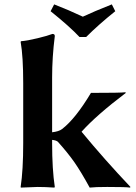

<svg xmlns="http://www.w3.org/2000/svg" viewBox="-20 -853 622 876"><path d="M210.9 -801.8 227.1 -833Q293.9 -807.1 357.9 -776.9Q408.7 -800.8 490.2 -833L505.9 -801.8Q430.7 -741.7 373 -684.1H342.8Q296.9 -732.9 210.9 -801.8ZM85.9 -200.2V-474.1Q85.9 -595.2 74.2 -662.1L76.2 -665Q104 -667 151.1 -678.5Q198.2 -689.9 219.2 -698.2Q230.5 -698.2 230 -688Q217.8 -591.8 217.8 -500V-249.5Q248.5 -252.9 263.2 -264.2Q324.2 -311 395 -429.2Q533.2 -429.2 551.8 -432.1L554.2 -429.2Q419.4 -327.1 352.1 -252Q455.1 -127 575.2 0L573.2 2.9Q558.1 0 469.2 0Q414.1 0 389.2 2.9Q349.1 -70.3 319.6 -112.5Q290 -154.8 244.1 -206.1Q236.3 -212.9 217.8 -214.8V-200.2Q217.8 -80.1 230 0L228 2.9Q186 0 151.9 0L75.2 2.9L74.2 0Q85.9 -76.2 85.9 -200.2Z"/></svg>

Font: Linux Biolinum
Style: Bold
Weight: 700
Designer: Philipp H. Poll
Foundry: Philipp H. Poll
Version: Version 1.3.2 ; ttfautohint (v0.9)